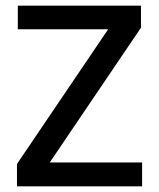

<svg xmlns="http://www.w3.org/2000/svg" viewBox="-20 -659 562 679"><path d="M482.5 -84.5V0H40V-79L362.5 -555.5H43V-639H478.5V-561L156 -84.5Z"/></svg>

Font: Anek Tamil Medium
Style: Regular
Weight: 500
Designer: Aadarsh Rajan (Tamil), Yesha Goshar (Latin)
Foundry: Ek Type
Version: Version 1.003